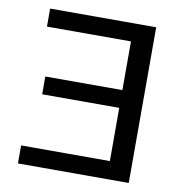

<svg xmlns="http://www.w3.org/2000/svg" viewBox="-76 -729 752 800"><g transform="rotate(10 300.0 -329.5)"><path d="M52.2 0V-76.2H427.7V-301.3H101.6V-376.5H427.7V-582.5H72.3V-658.7H521V0Z"/></g></svg>

Font: Cousine
Style: Regular
Weight: 400
Monospace: yes
Designer: Steve Matteson
Foundry: Monotype Imaging Inc.
Version: Version 1.21